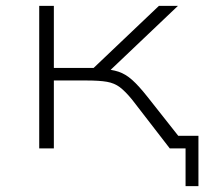

<svg xmlns="http://www.w3.org/2000/svg" viewBox="-20 -507 698 656"><path d="M614 129V0H571V-43H658V129ZM114 0V-487H164V-275H300L523 -487H588L345 -256L323 -272Q361 -270 385 -262Q409 -254 431.5 -234Q454 -214 484 -176L623 0H560L431 -167Q408 -195 389.5 -209Q371 -223 345.5 -227.5Q320 -232 276 -232H164V0Z"/></svg>

Font: Nunito Sans 10pt Expanded ExtraLight
Style: Regular
Weight: 250
Width: 7
Designer: Vernon Adams
Foundry: Vernon Adams
Version: Version 3.101;gftools[0.9.27]